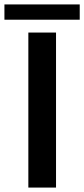

<svg xmlns="http://www.w3.org/2000/svg" viewBox="-30 -847 380 867"><path d="M98 -700H223V0H98ZM-10 -827H330V-758H-10Z"/></svg>

Font: Fivo Sans Med
Style: Regular
Weight: 450
Designer: Alexander Slobzheninov
Foundry: Alexander Slobzheninov
Version: 1.0